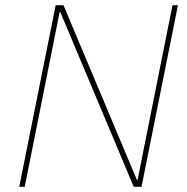

<svg xmlns="http://www.w3.org/2000/svg" viewBox="-20 -718 720 738"><path d="M494 0 262 -552 212 -671H209L187 -560L75 0H54L194 -698H224L456 -146L506 -27H509L531 -138L643 -698H664L524 0Z"/></svg>

Font: IBM Plex Sans Thin
Style: Italic
Weight: 250
Italic angle: -11.31°
Designer: Mike Abbink, Paul van der Laan, Pieter van Rosmalen
Foundry: Bold Monday
Version: Version 3.201